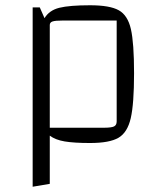

<svg xmlns="http://www.w3.org/2000/svg" viewBox="-20 -528 600 729"><path d="M489 -250Q489 -134 476.5 -79.5Q464 -25 430 -5Q396 15 322 15Q261 15 225.5 9Q190 3 169 -13V170L104 181V-500H131L149 -459Q167 -489 205.5 -498.5Q244 -508 322 -508Q397 -508 431 -489Q465 -470 477 -417.5Q489 -365 489 -250ZM423 -450H217Q190 -450 179.5 -446.5Q169 -443 169 -433V-43H374Q403 -43 413 -48Q423 -53 423 -67Z"/></svg>

Font: Changa ExtraLight
Style: Regular
Weight: 275
Designer: Eduardo Rodriguez Tunni
Foundry: Eduardo Rodriguez Tunni
Version: Version 2.002; ttfautohint (v1.5) -l 8 -r 50 -G 200 -x 14 -H